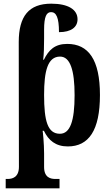

<svg xmlns="http://www.w3.org/2000/svg" viewBox="-20 -785 604 1045"><path d="M11 240H304V189H281C256 189 220 182 220 124V50C220 -3 213 -72 212 -73H219C244 -21 283 12 349 12C463 12 524 -75 524 -268C524 -461 461 -546 346 -546C278 -546 245 -513 219 -460H215C219 -491 220 -532 220 -576V-623C220 -695 233 -719 258 -719C286 -719 301 -690 301 -610C367 -610 402 -637 402 -680C402 -733 351 -765 259 -765C137 -765 82 -697 82 -556L83 123C83 181 46 189 22 189H11ZM306 -57C239 -57 220 -127 220 -268C220 -398 239 -477 307 -477C362 -477 386 -403 386 -267C386 -127 362 -57 306 -57Z"/></svg>

Font: Noto Serif Condensed
Style: Bold
Weight: 700
Width: 3
Designer: Monotype Design Team
Foundry: Monotype Imaging Inc.
Version: Version 2.015